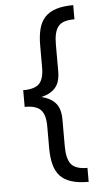

<svg xmlns="http://www.w3.org/2000/svg" viewBox="-60 -806 524 983"><g transform="rotate(-5 201.5 -314.0)"><path d="M62 -305.2V-356.4Q121.6 -356.4 145 -381.1Q168.5 -405.8 168.5 -463.9V-577.1Q168.5 -626.5 178 -662.6Q187.5 -698.7 209.2 -721.9Q231 -745.1 266.8 -756.6Q302.7 -768.1 355 -768.1V-695.3Q293 -695.8 271 -667.2Q249 -638.7 249 -576.7V-435.5Q249 -407.7 241.5 -384Q233.9 -360.4 213.6 -342.5Q193.4 -324.7 156.7 -314.9Q120.1 -305.2 62 -305.2ZM355 140.1Q302.7 140.1 266.8 128.9Q231 117.7 209.2 94.5Q187.5 71.3 178 35.2Q168.5 -1 168.5 -50.3V-162.6Q168.5 -220.7 145 -245.8Q121.6 -271 62 -271V-322.3Q120.1 -322.3 156.7 -312.3Q193.4 -302.2 213.6 -284.4Q233.9 -266.6 241.5 -242.7Q249 -218.8 249 -191.4V-50.8Q249 11.2 271 39.8Q293 68.4 355 68.4ZM62 -270.5V-356.9H147.9V-270.5Z"/></g></svg>

Font: Inter 24pt
Style: Regular
Weight: 400
Designer: Rasmus Andersson
Foundry: rsms
Version: Version 4.001;git-66647c0bb